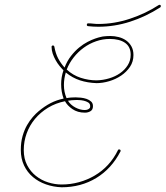

<svg xmlns="http://www.w3.org/2000/svg" viewBox="-20 -780 698 809"><path d="M239.6 9.1Q204.4 7.8 173.2 -3.3Q141.9 -14.3 118.5 -34.2Q95.1 -54 81.4 -82.7Q67.7 -111.3 67.7 -148.4Q67.7 -181 75.2 -207Q82.7 -233.1 94.1 -252.9Q105.5 -272.8 118.5 -287.4Q131.5 -302.1 142.6 -311.2Q167.3 -332 193 -345.4Q218.8 -358.7 248 -364.6Q237.6 -393.2 237.6 -425.1Q237.6 -455.1 247.4 -483.7Q239.6 -491.5 230.8 -502.3Q222 -513 214.5 -526.4Q207 -539.7 202.1 -554Q197.3 -568.4 197.3 -582.7Q197.3 -587.2 202.5 -588.5Q207.7 -588.5 209 -583.3Q214.2 -554.7 224.9 -534.2Q235.7 -513.7 252 -495.4Q263 -523.4 279.3 -544.3Q295.6 -565.1 313.5 -579.8Q331.4 -594.4 349 -603.5Q366.5 -612.6 380.9 -617.5Q395.2 -622.4 404.3 -624.3Q413.4 -626.3 413.4 -626.3Q429 -628.3 444.7 -628.3Q462.9 -628.3 480.5 -623.7Q498 -619.1 511.7 -609.4Q525.4 -599.6 533.9 -584.3Q542.3 -569 542.3 -548.2Q542.3 -520.2 527.7 -498.4Q513 -476.6 490.2 -461.3Q467.4 -446 439.8 -437.8Q412.1 -429.7 386.7 -429.7Q349 -431 317.1 -441.4Q285.2 -451.8 257.2 -474.6Q249.3 -447.9 249.3 -421.9Q249.3 -392.6 260.4 -366.5Q270.2 -368.5 279.6 -369.1Q289.1 -369.8 298.2 -369.8Q307.9 -369.8 320.6 -368.5Q333.3 -367.2 344.7 -363.3Q356.1 -359.4 363.9 -352.2Q371.7 -345.1 371.7 -332.7Q371.7 -317.7 361.3 -311.5Q350.9 -305.3 337.9 -305.3Q306.6 -305.3 284.8 -320.6Q263 -335.9 253.9 -353.5Q214.8 -345.7 182.6 -326.2Q150.4 -306.6 127.6 -279.3Q104.8 -252 92.4 -218.1Q80.1 -184.2 80.1 -147.8Q80.1 -111.3 94.4 -84Q108.7 -56.6 131.8 -38.4Q154.9 -20.2 183.3 -11.4Q211.6 -2.6 239.6 -2.6Q277.3 -2.6 312.8 -12.4Q348.3 -22.1 379.2 -40.4Q410.2 -58.6 434.9 -85.3Q459.6 -112 476.6 -146.5Q477.2 -150.4 481.8 -150.4Q488.3 -150.4 488.3 -143.9Q488.3 -143.2 488 -142.9Q487.6 -142.6 487.6 -141.9Q449.9 -69 385.4 -29.9Q321 9.1 239.6 9.1ZM359.4 -326.8Q360 -328.8 360 -332.7Q360 -343.1 351.6 -348.3Q343.1 -353.5 332.7 -355.8Q322.3 -358.1 312.8 -358.4Q303.4 -358.7 302.1 -358.7Q291 -358.7 282.2 -357.7Q273.4 -356.8 266.3 -355.5Q277.3 -337.9 297.5 -327.1Q317.7 -316.4 336.6 -316.4Q353.5 -316.4 359.4 -326.8ZM386.7 -441.4Q414.1 -442.1 440.1 -449.9Q466.1 -457.7 486 -471.7Q505.9 -485.7 518.2 -505.2Q530.6 -524.7 530.6 -549.5Q530.6 -582.7 507.2 -599.3Q483.7 -615.9 442.7 -615.9Q412.8 -615.9 384.8 -606.1Q356.8 -596.4 333 -579.1Q309.2 -561.8 290.7 -538.4Q272.1 -515 261.1 -487Q287.1 -462.9 320.3 -452.1Q353.5 -441.4 386.7 -441.4ZM350.3 -669.9Q345.7 -671.2 345.7 -675.8Q345.7 -677.7 347 -679.7Q348.3 -681.6 350.9 -681.6Q362 -681.6 372.7 -680.3Q383.5 -679 394.5 -679Q461.6 -679 528 -701.2Q594.4 -723.3 648.4 -758.5Q651 -759.8 652.3 -759.8Q657.6 -759.8 657.6 -753.9Q657.6 -750.7 654.9 -748.7Q593.8 -709.6 528 -688.5Q462.2 -667.3 393.9 -667.3Q382.8 -667.3 372.1 -668Q361.3 -668.6 350.3 -669.9Z"/></svg>

Font: League Script
Style: League Script
Weight: 400
Foundry: Haley Fiege
Version: Version 1.001